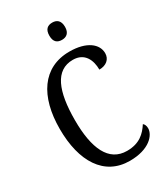

<svg xmlns="http://www.w3.org/2000/svg" viewBox="-225 -1020 982 1128"><g transform="rotate(-30 266.5 -456.0)"><path d="M322 -805C351 -805 375 -820 375 -863C375 -907 351 -922 322 -922C291 -922 269 -907 269 -863C269 -820 291 -805 322 -805ZM312 10C444 10 500 -56 500 -103C500 -119 494 -133 485 -139C454 -91 412 -49 327 -49C203 -49 151 -167 151 -358C151 -554 198 -672 317 -672C397 -672 424 -608 424 -544C471 -544 502 -570 502 -611C502 -673 440 -724 324 -724C142 -724 48 -578 48 -358C48 -137 139 10 312 10Z"/></g></svg>

Font: Noto Serif Bengali Condensed
Style: Regular
Weight: 400
Width: 3
Designer: Juan Bruce, Universal Thirst, Indian Type Foundry and the Monotype Design Team.
Foundry: Monotype Imaging Inc.
Version: Version 2.003